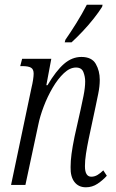

<svg xmlns="http://www.w3.org/2000/svg" viewBox="-20 -786 493 816"><path d="M345 10Q314 10 296.5 -12.5Q279 -35 280 -76Q280 -102 284 -132Q288 -162 297 -206L323 -322Q328 -344 335 -379Q342 -414 342 -440Q342 -460 334.5 -479.5Q327 -499 303 -499Q277 -499 251.5 -475Q226 -451 204 -413.5Q182 -376 166 -334Q150 -292 143 -257L88 0H27L114 -414Q118 -430 120.5 -446.5Q123 -463 123 -473Q123 -492 111.5 -498.5Q100 -505 75 -505H66L74 -536H198L177 -424H182Q218 -485 252 -514.5Q286 -544 326 -544Q370 -544 387 -514.5Q404 -485 404 -447Q404 -419 397.5 -387.5Q391 -356 386 -332L357 -196Q350 -162 345.5 -133Q341 -104 341 -80Q341 -35 368 -35Q382 -35 394.5 -42.5Q407 -50 419 -62L434 -39Q417 -20 394.5 -5Q372 10 345 10ZM255 -606 258 -617Q279 -647 304 -687Q329 -727 349 -766H416L414 -757Q401 -736 379 -708Q357 -680 331.5 -653Q306 -626 284 -606Z"/></svg>

Font: Noto Serif ExtraCondensed Light
Style: Italic
Weight: 300
Width: 2
Italic angle: -12°
Designer: Monotype Design Team
Foundry: Monotype Imaging Inc.
Version: Version 2.014; ttfautohint (v1.8.4.7-5d5b)